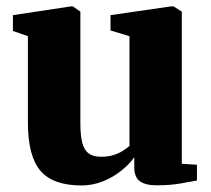

<svg xmlns="http://www.w3.org/2000/svg" viewBox="-20 -571 662 602"><path d="M471 10Q435.5 10 418.2 -3Q401 -16 401 -46V-78Q385 -55.5 359.2 -35Q333.5 -14.5 301.5 -2Q269.5 10.5 236 10.5Q146 10.5 106.8 -35.5Q67.5 -81.5 67.5 -187V-457.5L20.5 -474V-523.5L202.5 -551H208.5L232 -534.5V-184.5Q232 -145.5 238.2 -122.5Q244.5 -99.5 258.8 -89.5Q273 -79.5 297 -79.5Q319.5 -79.5 336.5 -85Q353.5 -90.5 365.8 -98.5Q378 -106.5 386 -113.5V-457.5L326.5 -475.5V-523.5L516 -551H524L550 -534.5V-57.5L597.5 -54.5V-5Q579 -1.5 546.2 4.2Q513.5 10 471 10Z"/></svg>

Font: Merriweather 60pt Black
Style: Regular
Weight: 900
Version: Version 2.100